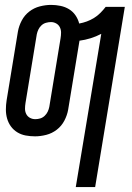

<svg xmlns="http://www.w3.org/2000/svg" viewBox="-20 -548 540 783"><path d="M289 215 393 -410Q372 -399 349.5 -392Q327 -385 304 -382Q304 -382 304 -381.5Q304 -381 304 -381L258 -101Q254 -78 242.5 -56Q231 -34 211.5 -19Q192 -4 168.5 2Q145 8 123 8Q123 8 123 8Q123 8 123 8Q103 8 84.5 4.5Q66 1 50.5 -8.5Q35 -18 24.5 -32.5Q14 -47 9 -64.5Q4 -82 4 -101Q4 -120 7 -139L53 -419Q57 -442 68.5 -464Q80 -486 99.5 -501Q119 -516 142.5 -522Q166 -528 188 -528Q188 -528 188.5 -528Q189 -528 189 -528Q208 -528 227 -524Q246 -520 261.5 -510.5Q277 -501 287.5 -486Q298 -471 303 -452Q319 -455 334 -460.5Q349 -466 363 -474.5Q377 -483 389 -495Q401 -507 411 -520H489L368 215ZM124 -62Q134 -62 144 -65Q154 -68 162 -75.5Q170 -83 174.5 -92.5Q179 -102 181 -112L227 -392Q229 -404 229 -415.5Q229 -427 224 -437Q219 -447 209 -452.5Q199 -458 188 -458Q178 -458 167.5 -455Q157 -452 149 -444.5Q141 -437 136.5 -427.5Q132 -418 130 -408L84 -128Q82 -116 82 -104.5Q82 -93 87 -83Q92 -73 102 -67.5Q112 -62 124 -62Z"/></svg>

Font: Iosevka SS04
Style: Italic
Weight: 400
Italic angle: -9°
Monospace: yes
Designer: Belleve Invis
Foundry: Belleve Invis
Version: Version 19.0.0; ttfautohint (v1.8.4)